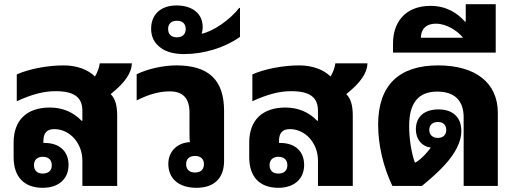

<svg xmlns="http://www.w3.org/2000/svg" viewBox="-20 -887 2470 916"><path d="M184 9C259 9 307 -33 307 -100C307 -165 264 -205 193 -205H187V-214C187 -252 203 -271 239 -271C313 -271 373 -204 373 -121V0H539V-335C539 -384 530 -416 508 -438C576 -492 608 -539 609 -585H456C453 -563 445 -542 433 -522C400 -555 346 -575 284 -575C206 -575 118 -558 60 -532V-404C134 -438 190 -452 245 -452C334 -452 373 -423 373 -358V-311H369C330 -352 278 -374 218 -374C108 -374 45 -314 45 -207V-137C45 -43 95 9 184 9ZM184 -59C158 -59 142 -73 142 -99C142 -124 158 -139 184 -139C211 -139 227 -124 227 -99C227 -73 211 -59 184 -59Z M917 9C1002 9 1049 -37 1049 -119V-358C1049 -505 976 -575 822 -575C761 -575 689 -560 632 -533V-408C692 -438 740 -451 791 -451C853 -451 884 -417 884 -351V-261C884 -237 884 -221 886 -209C825 -206 783 -164 783 -105C783 -34 834 9 917 9ZM910 -64C884 -64 868 -78 868 -104C868 -129 884 -143 910 -143C937 -143 953 -129 953 -104C953 -78 937 -64 910 -64Z M858 -629C954 -629 1053 -660 1125 -711V-849H1121C1076 -791 996 -737 942 -726C945 -735 947 -746 947 -758C947 -822 898 -861 822 -861C747 -861 701 -818 701 -750C701 -710 717 -680 748 -658C774 -639 812 -629 858 -629ZM824 -709C798 -709 782 -723 782 -749C782 -774 798 -788 824 -788C850 -788 866 -774 866 -749C866 -723 850 -709 824 -709Z M1308 9C1383 9 1431 -33 1431 -100C1431 -165 1388 -205 1317 -205H1311V-214C1311 -252 1327 -271 1363 -271C1437 -271 1497 -204 1497 -121V0H1663V-335C1663 -384 1654 -416 1632 -438C1700 -492 1732 -539 1733 -585H1580C1577 -563 1569 -542 1557 -522C1524 -555 1470 -575 1408 -575C1330 -575 1242 -558 1184 -532V-404C1258 -438 1314 -452 1369 -452C1458 -452 1497 -423 1497 -358V-311H1493C1454 -352 1402 -374 1342 -374C1232 -374 1169 -314 1169 -207V-137C1169 -43 1219 9 1308 9ZM1308 -59C1282 -59 1266 -73 1266 -99C1266 -124 1282 -139 1308 -139C1335 -139 1351 -124 1351 -99C1351 -73 1335 -59 1308 -59Z M1852 0H1993C2039 -38 2071 -67 2098 -96C2153 -155 2181 -211 2181 -262C2181 -328 2140 -365 2072 -365C2004 -365 1964 -330 1964 -270C1964 -222 1993 -188 2035 -183C2028 -172 2018 -161 2009 -151C1993 -134 1977 -120 1963 -112H1959C1942 -160 1932 -226 1932 -286C1932 -396 1976 -450 2066 -450C2149 -450 2192 -407 2192 -327V0H2355V-349C2355 -492 2249 -575 2070 -575C1882 -575 1784 -479 1784 -292C1784 -197 1808 -91 1852 0ZM2069 -229C2044 -229 2028 -244 2028 -267C2028 -291 2044 -305 2069 -305C2094 -305 2109 -291 2109 -267C2109 -244 2094 -229 2069 -229Z M1855 -636H2345V-867H2202V-784H2198C2164 -823 2111 -859 2034 -859C1912 -859 1855 -779 1855 -680ZM1988 -707C1988 -743 2008 -774 2060 -774C2111 -774 2164 -739 2189 -707Z"/></svg>

Font: Noto Sans Thai Looped ExtraBold
Style: Regular
Weight: 800
Designer: Cadson Demak Team
Foundry: Cadson Demak Co., Ltd.
Version: Version 1.001